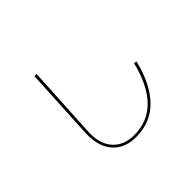

<svg xmlns="http://www.w3.org/2000/svg" viewBox="-163 -1057 1326 1326"><g transform="rotate(-45 500.0 -394.5)"><path d="M296 -792H317L288 -263L287 -240Q287 -133 343 -74.5Q399 -16 495 -16Q759 -16 846 -370L866 -364Q823 -187 730 -92Q637 3 495 3Q423 3 370 -28.5Q317 -60 290.5 -120.5Q264 -181 268 -265Z"/></g></svg>

Font: IBM Plex Sans JP Thin
Style: Regular
Weight: 100
Designer: Mike Abbink; Paul van der Laan; Pieter van Rosmalen; Wujin Sim; Yejin Wi; Jinhee Kim; Boomi Park; Yona Kim; Kichan Ma
Foundry: Sandoll Inc.
Version: Version 1.001